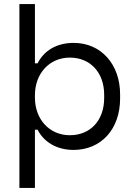

<svg xmlns="http://www.w3.org/2000/svg" viewBox="-20 -720 651 940"><path d="M75 -700V200H151V-85H164C193 -28 254 14 340 14C475 14 568 -87 568 -238V-258C568 -405 475 -510 341 -510C253 -510 194 -469 164 -410H151V-700ZM151 -254C151 -360 222 -438 322 -438C421 -438 490 -366 490 -256V-240C490 -131 423 -58 322 -58C222 -58 151 -136 151 -242Z"/></svg>

Font: Space Text
Style: Regular
Weight: 400
Designer: Florian Karsten (Space Text), Colophon Foundry (Space Mono)
Foundry: Florian Karsten
Version: Version 1.003;PS 001.003;hotconv 1.0.88;makeotf.lib2.5.64775